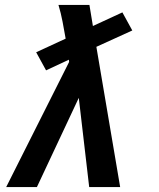

<svg xmlns="http://www.w3.org/2000/svg" viewBox="-20 -755 640 775"><path d="M5 0 259 -505 258 -514 166 -471 126 -544 245 -599Q239 -633 232.5 -667.5Q226 -702 216 -735H341L355 -650L474 -705L514 -632L369 -566L465 0H340L298 -360L129 0Z"/></svg>

Font: Iosevka Etoile
Style: Bold Italic
Weight: 700
Italic angle: -9°
Designer: Belleve Invis
Foundry: Belleve Invis
Version: Version 28.1.0; ttfautohint (v1.8.4)